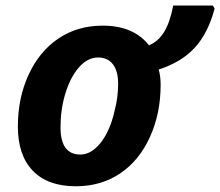

<svg xmlns="http://www.w3.org/2000/svg" viewBox="-20 -647 777 677"><path d="M43 -201.2Q43 -301.3 80.8 -383.5Q118.7 -465.8 186 -511.2Q253.4 -556.6 342.3 -556.6Q450.7 -556.6 505.4 -487.3Q537.6 -500.5 558.3 -533.7Q579.1 -566.9 590.8 -627.4H730.5L736.8 -616.7Q713.4 -529.3 666.5 -478.5Q619.6 -427.7 539.6 -401.9Q546.4 -378.4 546.4 -347.7Q546.4 -246.6 508.5 -163.6Q470.7 -80.6 403.8 -35.6Q336.4 9.8 247.1 9.8Q148.4 9.8 95.7 -44.9Q43 -99.6 43 -201.2ZM384.8 -259.8Q396.5 -303.2 396.5 -352.1Q396.5 -397 377.9 -420.7Q359.4 -444.3 325.7 -444.3Q288.6 -444.3 257.8 -408.9Q227.1 -373.5 209.5 -314Q193.4 -259.8 193.4 -197.8Q193.4 -102.1 263.2 -102.1Q290 -102.1 314.2 -122.1Q338.4 -142.1 356.7 -177.7Q375 -213.4 384.8 -259.8Z"/></svg>

Font: Viking Open Sans
Style: Bold Italic
Weight: 700
Italic angle: -12°
Foundry: Ascender Corporation
Version: Version 2.000